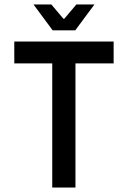

<svg xmlns="http://www.w3.org/2000/svg" viewBox="-20 -840 577 860"><path d="M214 0H318V-556H489V-654H44V-556H214ZM322 -820 268 -756H264L210 -820H130L216 -704H317L403 -820Z"/></svg>

Font: Falling Sky
Style: Condensed
Weight: 400
Designer: Paul D. Hunt
Foundry: Adobe Systems Incorporated
Version: Version 1.02